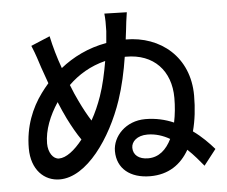

<svg xmlns="http://www.w3.org/2000/svg" viewBox="-55 -853 1110 938"><g transform="rotate(-5 500.0 -383.5)"><path d="M474 -558C464 -500 451 -439 433 -388C419 -348 402 -309 382 -274C363 -304 345 -337 327 -375C316 -397 304 -425 292 -456C340 -503 401 -540 474 -558ZM214 -702 121 -663C141 -615 148 -589 160 -553L188 -474C175 -459 163 -444 152 -429C102 -361 65 -272 65 -165C65 -60 127 -1 203 -1C336 -1 461 -180 522 -361C544 -426 560 -499 571 -570H576C713 -571 795 -482 795 -349C795 -308 791 -267 783 -229C742 -247 695 -258 644 -258C548 -258 483 -187 483 -115C483 -29 547 22 645 22C734 22 796 -21 836 -91C867 -62 893 -30 913 -6L973 -83C947 -113 913 -148 871 -178C885 -230 892 -289 892 -352C892 -541 754 -654 583 -654L589 -702C591 -721 595 -757 600 -786L490 -789C493 -760 493 -742 492 -703L487 -645C396 -629 320 -590 260 -542C241 -594 225 -650 214 -702ZM757 -151C732 -100 695 -66 642 -66C596 -66 569 -89 569 -124C569 -154 597 -182 648 -182C687 -182 724 -170 757 -151ZM325 -186C285 -135 243 -103 208 -103C179 -103 156 -137 156 -181C156 -247 184 -316 225 -378C238 -347 250 -319 262 -295C283 -253 304 -216 325 -186Z"/></g></svg>

Font: ChiuKong Gothic CL Medium
Style: Regular
Weight: 500
Designer: Ryoko NISHIZUKA 西塚涼子 (kana, bopomofo & ideographs); Paul D. Hunt (Latin, Greek & Cyrillic); Sandoll Communications 산돌커뮤니
Foundry: Adobe
Version: Version 1.300